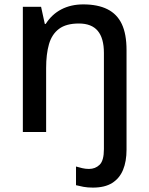

<svg xmlns="http://www.w3.org/2000/svg" viewBox="-20 -601 678 874"><path d="M403 253Q379 253 360 249.5Q341 246 326 242V157Q340 161 354.5 164.5Q369 168 385 168Q414 168 433.5 149Q453 130 453 78V-360Q453 -427 425 -460.5Q397 -494 339 -494Q281 -494 248.5 -469.5Q216 -445 203 -400Q190 -355 190 -291V0H84V-570H167L184 -492H188Q216 -536 259.5 -558.5Q303 -581 359 -581Q425 -581 469 -559Q513 -537 534.5 -491.5Q556 -446 556 -373V80Q556 134 540 172.5Q524 211 490.5 232Q457 253 403 253Z"/></svg>

Font: Menbere
Style: Regular
Weight: 400
Designer: Aleme Tadesse
Foundry: Sorkin Type Co
Version: Version 1.000